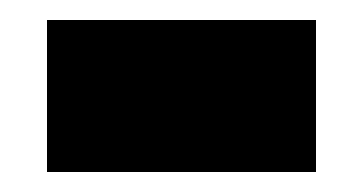

<svg xmlns="http://www.w3.org/2000/svg" viewBox="-20 -364 363 192"><path d="M27 -192V-344H296V-192Z"/></svg>

Font: Noto Sans Thai Cond Blk
Style: Regular
Weight: 900
Width: 3
Designer: Monotype Design Team
Foundry: Monotype Imaging Inc.
Version: Version 2.002; ttfautohint (v1.8.4.7-5d5b)